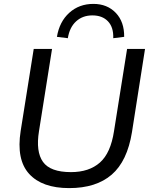

<svg xmlns="http://www.w3.org/2000/svg" viewBox="-20 -956 773 985"><path d="M335 9Q196 9 129.5 -64Q63 -137 86 -284L153 -705H247L180 -283Q163 -178 200.5 -125.5Q238 -73 344 -73Q437 -73 492.5 -122Q548 -171 565 -284L632 -705H724L657 -278Q633 -129 553 -60Q473 9 335 9ZM328 -760 272 -767Q285 -845 335.5 -890.5Q386 -936 459 -936Q530 -936 574 -890Q618 -844 617 -767L561 -760Q563 -816 534 -846.5Q505 -877 454 -877Q404 -877 370.5 -846.5Q337 -816 328 -760Z"/></svg>

Font: Mulish Medium
Style: Italic
Weight: 500
Italic angle: -9°
Designer: Vernon Adams
Foundry: Vernon Adams
Version: Version 3.603; ttfautohint (v1.8.3)